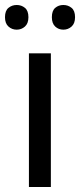

<svg xmlns="http://www.w3.org/2000/svg" viewBox="-31 -750 321 770"><path d="M173 0H85V-536H173ZM-11 -681Q-11 -707 3 -718.5Q17 -730 36 -730Q55 -730 69 -718.5Q83 -707 83 -681Q83 -656 69 -643.5Q55 -631 36 -631Q17 -631 3 -643.5Q-11 -656 -11 -681ZM177 -681Q177 -707 190.5 -718.5Q204 -730 223 -730Q242 -730 256 -718.5Q270 -707 270 -681Q270 -656 256 -643.5Q242 -631 223 -631Q204 -631 190.5 -643.5Q177 -656 177 -681Z"/></svg>

Font: Noto Sans Gunjala Gondi Semibold
Style: Regular
Weight: 600
Designer: Ek Type
Foundry: Ek Type
Version: Version 1.004; ttfautohint (v1.8.4.7-5d5b)